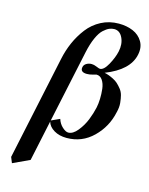

<svg xmlns="http://www.w3.org/2000/svg" viewBox="-135 -782 856 1100"><g transform="rotate(15 293.0 -232.5)"><path d="M288.1 -488.8 196.8 -61 247.1 -84Q255.9 -56.2 275.9 -38.1Q295.9 -20 311 -20Q338.9 -20 365.7 -53.2Q392.6 -86.4 408.2 -125.7Q423.8 -165 431.6 -201.2Q436.5 -224.1 437.5 -253.2Q438.5 -282.2 435.1 -312.3Q431.6 -342.3 418.2 -362.5Q404.8 -382.8 382.3 -382.8Q380.4 -382.8 362.3 -377.4Q344.2 -372.1 327.1 -372.1Q307.1 -372.1 298.3 -380.1Q289.6 -388.2 293 -403.8Q295.9 -418 309.6 -426Q323.2 -434.1 340.3 -434.1Q353.5 -434.1 370.1 -427Q386.7 -419.9 392.1 -419.9Q415 -419.9 438.7 -462.9Q462.4 -505.9 470.7 -543.9Q480.5 -589.8 463.6 -625.5Q446.8 -661.1 413.6 -661.1Q398.9 -661.1 384 -654.8Q369.1 -648.4 350.8 -631.8Q332.5 -615.2 315.9 -578.4Q299.3 -541.5 288.1 -488.8ZM31.7 199.2 162.6 -416Q173.8 -469.7 194.8 -517.3Q215.8 -564.9 247.8 -606.7Q279.8 -648.4 327.1 -673.3Q374.5 -698.2 431.2 -698.2Q478 -698.2 515.4 -682.4Q552.7 -666.5 572.5 -633.1Q592.3 -599.6 582.5 -554.2Q562.5 -459 424.3 -404.8Q438 -401.9 450.2 -397.5Q462.4 -393.1 478.5 -385Q494.6 -377 506.3 -366.2Q518.1 -355.5 530.3 -340.1Q542.5 -324.7 547.6 -305.4Q552.7 -286.1 555.2 -260.7Q557.6 -235.4 549.8 -205.1Q530.8 -114.7 465.8 -51.3Q400.9 12.2 309.6 12.2Q266.1 12.2 234.9 -6.3Q203.6 -24.9 195.3 -54.2L144 187L45.4 232.9Z"/></g></svg>

Font: Linux Libertine Slanted
Style: Semibold Slanted
Weight: 600
Designer: Philipp H. Poll
Foundry: Philipp H. Poll
Version: Version 5.1.1